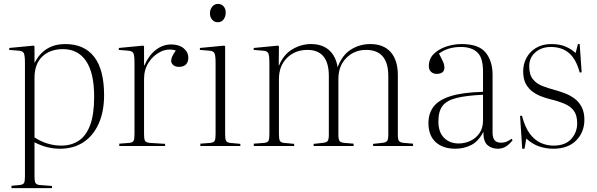

<svg xmlns="http://www.w3.org/2000/svg" viewBox="-20 -749 3062 985"><path d="M39 216V204L82 200Q98 198 103 190Q108 182 108 156V-427Q108 -465 102 -476.5Q96 -488 75 -489L27 -493L28 -503L153 -515L157 -511V-428H158Q208 -523 315 -523Q412 -523 463 -457.5Q514 -392 514 -261Q514 -176 486 -114Q458 -52 407.5 -19Q357 14 288 14Q254 14 222 6Q190 -2 157 -19V157Q157 179 161.5 188.5Q166 198 182 200L247 205V216ZM295 -2Q345 -2 383 -26.5Q421 -51 442 -106Q463 -161 463 -253Q463 -375 421.5 -436Q380 -497 303 -497Q237 -497 197 -459Q157 -421 157 -349V-44Q222 -2 295 -2Z M592 0V-12L644 -16Q660 -18 665 -26Q670 -34 670 -60V-427Q670 -465 664 -476.5Q658 -488 637 -489L589 -493L590 -503L715 -515L719 -511V-414H721Q744 -466 780 -493.5Q816 -521 858 -521Q898 -521 922 -501.5Q946 -482 946 -452Q946 -431 934 -418.5Q922 -406 898 -406Q879 -406 868.5 -415.5Q858 -425 858 -437Q858 -457 882 -490Q842 -502 804.5 -484Q767 -466 743 -429Q719 -392 719 -344V-59Q719 -35 724 -26.5Q729 -18 748 -16L827 -11V0Z M1097 -635Q1079 -635 1068 -648.5Q1057 -662 1057 -680Q1057 -700 1068.5 -714.5Q1080 -729 1098 -729Q1116 -729 1127 -716.5Q1138 -704 1138 -684Q1138 -665 1127.5 -650Q1117 -635 1097 -635ZM1008 0V-12L1060 -16Q1076 -18 1081 -26Q1086 -34 1086 -60V-427Q1086 -465 1080 -476.5Q1074 -488 1053 -489L1005 -493L1006 -503L1131 -515L1135 -511V-59Q1135 -35 1140 -26.5Q1145 -18 1160 -16L1213 -11V0Z M1282 0V-12L1336 -16Q1352 -18 1357 -26Q1362 -34 1362 -60V-427Q1362 -465 1356 -476.5Q1350 -488 1329 -489L1281 -493L1282 -503L1407 -515L1411 -511L1410 -414H1412Q1435 -470 1480.5 -496.5Q1526 -523 1575 -523Q1633 -523 1668 -492Q1703 -461 1712 -404Q1735 -466 1780 -494.5Q1825 -523 1880 -523Q1948 -523 1984.5 -481.5Q2021 -440 2021 -364V-57Q2021 -35 2026.5 -26.5Q2032 -18 2051 -16L2099 -12V0H1894V-11L1941 -16Q1961 -18 1966.5 -26.5Q1972 -35 1972 -58V-359Q1972 -493 1858 -493Q1798 -493 1757 -452Q1716 -411 1716 -344V-57Q1716 -35 1721.5 -26.5Q1727 -18 1746 -16L1794 -12V0H1589V-11L1636 -16Q1656 -18 1661.5 -26.5Q1667 -35 1667 -58V-359Q1667 -493 1557 -493Q1494 -493 1452.5 -452Q1411 -411 1411 -344V-59Q1411 -35 1416 -26.5Q1421 -18 1436 -16L1489 -11V0Z M2316 14Q2252 14 2215 -20Q2178 -54 2178 -118Q2178 -167 2204 -201.5Q2230 -236 2291 -255.5Q2352 -275 2458 -278V-383Q2458 -453 2428.5 -480.5Q2399 -508 2345 -508Q2309 -508 2281 -499Q2253 -490 2232 -474Q2249 -442 2254.5 -428.5Q2260 -415 2260 -403Q2260 -370 2220 -370Q2203 -370 2191.5 -380.5Q2180 -391 2180 -410Q2180 -448 2206 -473Q2232 -498 2270.5 -510.5Q2309 -523 2348 -523Q2436 -523 2471.5 -479.5Q2507 -436 2507 -365V-69Q2507 -41 2518 -29Q2529 -17 2550 -17Q2567 -17 2580.5 -23Q2594 -29 2604 -37L2610 -30Q2595 -10 2576.5 2Q2558 14 2534 14Q2502 14 2480.5 -5Q2459 -24 2460 -73Q2435 -24 2397.5 -5Q2360 14 2316 14ZM2333 -13Q2364 -13 2392.5 -26Q2421 -39 2439.5 -65.5Q2458 -92 2458 -131V-263Q2373 -259 2322.5 -246.5Q2272 -234 2250.5 -206Q2229 -178 2229 -126Q2229 -71 2258 -42Q2287 -13 2333 -13Z M2659 14 2648 -155H2658Q2673 -96 2698.5 -62.5Q2724 -29 2755 -15.5Q2786 -2 2819 -2Q2880 -2 2910.5 -36Q2941 -70 2941 -116Q2941 -157 2924.5 -180Q2908 -203 2876.5 -216.5Q2845 -230 2799 -241Q2780 -246 2757 -254.5Q2734 -263 2712.5 -278.5Q2691 -294 2677.5 -319Q2664 -344 2664 -383Q2664 -420 2680.5 -451.5Q2697 -483 2729.5 -503Q2762 -523 2809 -523Q2851 -523 2881.5 -510Q2912 -497 2933 -477L2945 -523H2954L2964 -378L2954 -377Q2936 -445 2899.5 -476.5Q2863 -508 2806 -508Q2758 -508 2726.5 -480.5Q2695 -453 2695 -409Q2695 -366 2714 -342.5Q2733 -319 2763.5 -307.5Q2794 -296 2827 -287Q2850 -281 2876.5 -271Q2903 -261 2926 -244.5Q2949 -228 2963.5 -201Q2978 -174 2978 -135Q2978 -71 2936 -28.5Q2894 14 2818 14Q2782 14 2747 2.5Q2712 -9 2680 -38L2671 14Z"/></svg>

Font: Display Extralight
Style: Regular
Weight: 200
Designer: Latin by Veronika Burian and Jose Scaglione. Greek by Irene Vlachou. Cyrillic by Vera Evstafieva.
Foundry: TypeTogether
Version: Version 3.002